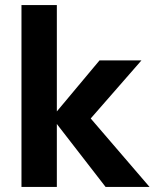

<svg xmlns="http://www.w3.org/2000/svg" viewBox="-20 -740 625 760"><path d="M398 0 185 -275 374 -501H540L291 -216V-327L572 0ZM65 0V-720H205V0Z"/></svg>

Font: DM Sans 18pt ExtraBold
Style: Regular
Weight: 800
Designer: Colophon Foundry, Jonny Pinhorn
Foundry: Colophon Foundry
Version: Version 4.004;gftools[0.9.30]